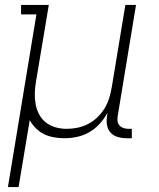

<svg xmlns="http://www.w3.org/2000/svg" viewBox="-20 -550 640 775"><path d="M12 205 127 -492H65V-530H177L125 -219Q121 -196 120.5 -173Q120 -150 124 -128.5Q128 -107 138.5 -87.5Q149 -68 166 -55Q183 -42 204.5 -36Q226 -30 249 -30Q271 -30 293 -34.5Q315 -39 335.5 -49.5Q356 -60 373 -76.5Q390 -93 402 -112.5Q414 -132 420.5 -153.5Q427 -175 431 -197L486 -530H529L455 -81Q453 -71 454.5 -61Q456 -51 462 -44Q468 -37 477.5 -33.5Q487 -30 497 -30H512V8H491Q473 8 455.5 3Q438 -2 426.5 -14.5Q415 -27 412 -45Q409 -63 412 -81L414 -95Q401 -71 382.5 -50.5Q364 -30 340.5 -16.5Q317 -3 291 2.5Q265 8 240 8Q218 8 196.5 4Q175 0 157 -9Q139 -18 124.5 -32.5Q110 -47 100 -65L55 205Z"/></svg>

Font: Iosevka Slab XLtExObl
Style: Regular
Weight: 200
Width: 7
Italic angle: -9°
Monospace: yes
Designer: Belleve Invis
Foundry: Belleve Invis
Version: Version 11.1.1; ttfautohint (v1.8.3)